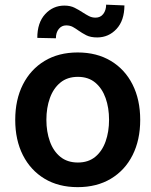

<svg xmlns="http://www.w3.org/2000/svg" viewBox="-20 -772 632 803"><path d="M213.8 -611.9 136 -613.6Q136 -677.2 168.9 -712.9Q201.7 -748.6 249.3 -748.6Q274.1 -748.6 292.1 -739.5Q310 -730.5 325.6 -720.2Q338.8 -711.6 351.6 -704.9Q364.3 -698.2 379.6 -698.2Q399.9 -698.2 411.8 -713.4Q423.7 -728.7 424 -752.5L500.4 -749.3Q500 -686.1 467.3 -650.9Q434.7 -615.8 387.1 -615.4Q358.7 -615.4 340.7 -624.6Q322.8 -633.9 308.2 -644.2Q296.5 -652.7 284.6 -659.3Q272.7 -665.8 256.7 -665.8Q237.9 -665.8 225.9 -650.9Q213.8 -636 213.8 -611.9ZM305 10.7Q225.1 10.7 166.5 -24.5Q108 -59.7 75.8 -123Q43.7 -186.4 43.7 -270.6Q43.7 -355.1 75.8 -418.5Q108 -481.9 166.5 -517.2Q225.1 -552.6 305 -552.6Q384.9 -552.6 443.7 -517.2Q502.5 -481.9 534.4 -418.5Q566.4 -355.1 566.4 -270.6Q566.4 -186.4 534.4 -123Q502.5 -59.7 443.7 -24.5Q384.9 10.7 305 10.7ZM305.8 -92.3Q349.4 -92.3 378.4 -116.1Q407.3 -139.9 421.7 -180.6Q436.1 -221.2 436.1 -271Q436.1 -321 421.7 -361.7Q407.3 -402.3 378.4 -426.5Q349.4 -450.6 305.8 -450.6Q261.7 -450.6 232.4 -426.5Q203.1 -402.3 188.6 -361.7Q174 -321 174 -271Q174 -221.2 188.6 -180.6Q203.1 -139.9 232.4 -116.1Q261.7 -92.3 305.8 -92.3Z"/></svg>

Font: Inter UI Semi Bold
Style: Regular
Weight: 600
Designer: Rasmus Andersson
Foundry: rsms
Version: 3.2;8d6f07862